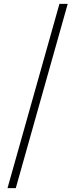

<svg xmlns="http://www.w3.org/2000/svg" viewBox="-20 -801 391 998"><path d="M332 -781 62 177H19L289 -781Z"/></svg>

Font: Merriweather 144pt Light
Style: Regular
Weight: 300
Version: Version 2.100